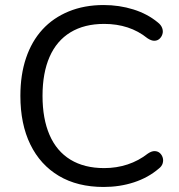

<svg xmlns="http://www.w3.org/2000/svg" viewBox="-20 -734 713 763"><path d="M392 9Q288 9 214 -35Q140 -79 100.5 -160Q61 -241 61 -353Q61 -437 83.5 -503.5Q106 -570 148.5 -616.5Q191 -663 253 -688.5Q315 -714 392 -714Q454 -714 510 -696.5Q566 -679 607 -645Q620 -635 624.5 -622.5Q629 -610 625.5 -598.5Q622 -587 613.5 -579.5Q605 -572 593 -572Q581 -572 566 -582Q530 -611 487 -625Q444 -639 394 -639Q315 -639 260 -605.5Q205 -572 177 -508Q149 -444 149 -353Q149 -262 177 -197.5Q205 -133 260 -99.5Q315 -66 394 -66Q443 -66 487 -80.5Q531 -95 568 -124Q583 -134 595 -133.5Q607 -133 615 -126Q623 -119 626.5 -108Q630 -97 626.5 -85Q623 -73 611 -64Q569 -28 512.5 -9.5Q456 9 392 9Z"/></svg>

Font: Nunito ExtraLight
Style: Regular
Weight: 400
Version: Version 3.602